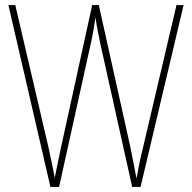

<svg xmlns="http://www.w3.org/2000/svg" viewBox="-20 -734 754 754"><path d="M701 -714H673L542 -156C531 -113 524 -77 516 -33C507 -80 502 -107 492 -156L368 -714H342L220 -157C214 -130 204 -80 195 -36C190 -61 183 -99 170 -157L40 -714H13L178 0H212L339 -574C345 -606 349 -624 355 -665C361 -623 366 -604 373 -567L499 0H532Z"/></svg>

Font: Noto Sans Thai Looped Condensed Thin
Style: Regular
Weight: 100
Width: 3
Designer: Sasikarn Vongin, Ben Mitchell
Foundry: The Fontpad Ltd
Version: Version 1.001